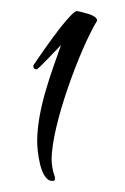

<svg xmlns="http://www.w3.org/2000/svg" viewBox="-20 -726 225 346"><path d="M74 -400C78 -400 79 -401 79 -404C79 -406 79 -408 78 -410C75 -417 73 -431 73 -438C73 -502 125 -639 154 -687C155 -688 155 -688 155 -689V-690C154 -694 149 -698 139 -701C128 -704 121 -706 118 -706C113 -706 94 -684 75 -658C56 -632 40 -608 40 -608C40 -603 42 -601 46 -601C50 -602 84 -639 90 -645C73 -596 47 -530 47 -471C47 -456 52 -400 74 -400Z"/></svg>

Font: Comforter
Style: Regular
Weight: 400
Designer: Robert E. Leuschke
Foundry: Robert E. Leuschke
Version: Version 1.013; ttfautohint (v1.8.3)